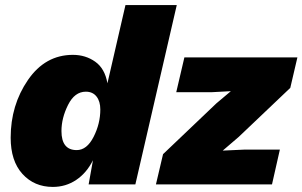

<svg xmlns="http://www.w3.org/2000/svg" viewBox="-20 -726 1191 756"><path d="M188 10Q115 10 68.5 -41Q22 -92 22 -184Q22 -312 90 -411Q158 -510 267 -510Q317 -510 355 -483Q393 -456 403 -398L474 -706H676L513 0H329L346 -95Q321 -45 280 -17.5Q239 10 188 10ZM594 0 622 -119 832 -319 889 -367 814 -363H674L706 -500H1151L1123 -380L920 -187L857 -133L944 -137H1082L1051 0ZM282 -135Q322 -135 348.5 -187Q375 -239 375 -295Q375 -327 360 -346Q345 -365 318 -365Q274 -365 248 -313Q222 -261 222 -210Q222 -135 282 -135Z"/></svg>

Font: Elaine Sans ExtraBold
Style: Italic
Weight: 800
Italic angle: -13°
Designer: Wei Huang
Foundry: Wei Huang
Version: Version 2.001;December 24, 2019;FontCreator 12.0.0.2547 64-b